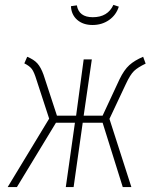

<svg xmlns="http://www.w3.org/2000/svg" viewBox="-20 -762 637 782"><path d="M356.9 -660.2Q318.4 -660.2 294.4 -681.2Q270.5 -702.1 269 -736.8L293 -740.2Q301.3 -691.9 357.9 -691.9Q418.9 -691.9 441.9 -742.2L463.9 -734.9Q453.1 -700.7 424.1 -680.4Q395 -660.2 356.9 -660.2ZM563 -530.8 573.2 -502.9Q541.5 -487.8 525.9 -472.9Q510.3 -458 492.2 -418.9L425.8 -277.8L515.1 0H480L397.9 -262.2H316.9L279.8 0H248L285.2 -262.2H208L48.8 0H11.2L180.2 -278.8L128.9 -436Q119.1 -468.3 109.9 -480.7Q100.6 -493.2 79.1 -503.9L90.8 -530.8Q118.2 -519.5 132.3 -503.7Q146.5 -487.8 157.2 -458L211.9 -291H290L320.8 -520H354L320.8 -291H397.9L466.8 -439Q485.4 -477.5 506.8 -496.8Q528.3 -516.1 563 -530.8Z"/></svg>

Font: Fira Sans Compressed UltraLight
Style: Italic
Weight: 200
Width: 3
Italic angle: -8°
Designer: Carrois Corporate & Edenspiekermann AG
Foundry: Carrois Corporate GbR & Edenspiekermann AG
Version: Version 4.203;PS 004.203;hotconv 1.0.88;makeotf.lib2.5.64775